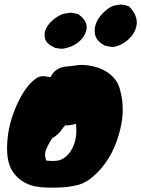

<svg xmlns="http://www.w3.org/2000/svg" viewBox="-20 -774 626 850"><path d="M140 -427Q161 -442 192 -434Q198 -433 204 -433Q226 -478 280 -480Q294 -481 319 -485Q344 -489 379.5 -483Q415 -477 442 -462Q501 -430 513 -370Q537 -282 506 -178Q473 -63 394 6Q358 38 318 46.5Q278 55 246 56Q214 57 187.5 56.5Q161 56 136 51Q82 40 47 0Q6 -45 12 -140Q16 -224 54.5 -309.5Q93 -395 140 -427ZM316 -226Q291 -218 269 -219Q258 -208 249.5 -195.5Q241 -183 227 -172.5Q213 -162 213 -164Q196 -140 185 -114.5Q174 -89 185 -63Q225 -59 244 -65Q263 -71 279.5 -88Q296 -105 305 -128Q323 -171 316 -226ZM224 -562H223L221 -564Q185 -580 179 -604Q173 -628 185.5 -651Q198 -674 222.5 -692Q247 -710 264.5 -713.5Q282 -717 288.5 -717.5Q295 -718 300.5 -717Q306 -716 312.5 -714.5Q319 -713 328 -711L331 -708Q380 -671 356 -623Q346 -602 326 -586.5Q306 -571 284 -564.5Q262 -558 254 -558Q246 -558 224 -562ZM447 -571H446Q445 -571 443 -573Q407 -592 401 -620.5Q395 -649 407.5 -676Q420 -703 444.5 -724.5Q469 -746 486.5 -749.5Q504 -753 510.5 -753.5Q517 -754 523 -753Q530 -753 551 -746Q601 -696 579 -642Q569 -618 548.5 -599.5Q528 -581 507.5 -573.5Q487 -566 481 -566Q475 -566 447 -571Z"/></svg>

Font: Knewave
Style: Regular
Weight: 400
Designer: Tyler Finck
Foundry: Tyler Finck
Version: Version 1.001